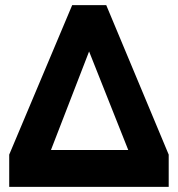

<svg xmlns="http://www.w3.org/2000/svg" viewBox="-20 -730 695 750"><path d="M639 -126V0H16V-126L262 -710H395ZM481 -144 328 -529 179 -144Z"/></svg>

Font: Boldmen
Style: Bold
Weight: 700
Designer: Matt McInerney, Pablo Impallari, Rodrigo Fuenzalida
Foundry: LIVING CONCEPT
Version: Version 1.000